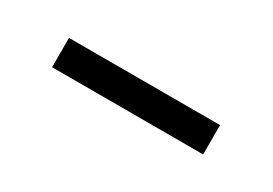

<svg xmlns="http://www.w3.org/2000/svg" viewBox="-14 -432 419 295"><g transform="rotate(30 195.5 -284.0)"><path d="M61 -258V-310H329V-258Z"/></g></svg>

Font: Mozilla Text ExtraLight
Style: Regular
Weight: 200
Designer: Studio DRAMA
Foundry: Studio DRAMA
Version: Version 1.000